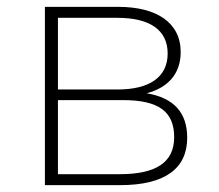

<svg xmlns="http://www.w3.org/2000/svg" viewBox="-20 -540 639 560"><path d="M339 -248C442 -248 488 -215 488 -140C488 -65 433 -32 330 -32H149V-248ZM323 -488C416 -488 469 -453 469 -384C469 -315 416 -279 323 -279H149V-488ZM330 0C462 0 526 -49 526 -138C526 -210 489 -254 408 -268C469 -284 507 -324 507 -388C507 -474 437 -520 325 -520H111V0Z"/></svg>

Font: Montserrat-Alt1 ExtLt
Style: Regular
Weight: 200
Designer: Differentunic
Foundry: Differentunic
Version: Version 7.222